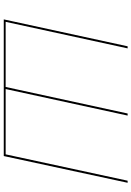

<svg xmlns="http://www.w3.org/2000/svg" viewBox="141 -839 698 1020"><g transform="rotate(90 490.0 -329.0)"><path d="M951 -658 809 0H83L226 -658H237L96 -10H442L583 -658H594L453 -10H800L940 -658Z"/></g></svg>

Font: Ysabeau Hairline
Style: Italic
Weight: 100
Italic angle: -12°
Designer: Christian Thalmann (Catharsis Fonts)
Version: Version 0.003